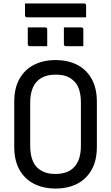

<svg xmlns="http://www.w3.org/2000/svg" viewBox="-20 -1066 640 1106"><path d="M300 -720Q371 -720 424 -693Q477 -666 507.5 -612.5Q538 -559 538 -479V-221Q538 -141 507.5 -87.5Q477 -34 424 -7Q371 20 300 20Q230 20 176.5 -7Q123 -34 92.5 -87.5Q62 -141 62 -221V-479Q62 -559 92.5 -612.5Q123 -666 176.5 -693Q230 -720 300 -720ZM154 -224Q154 -186 163.5 -154Q173 -122 194 -101Q212 -84 237 -74Q262 -64 300 -64Q350 -64 382.5 -83.5Q415 -103 430.5 -139Q446 -175 446 -224V-476Q446 -502 442 -525Q438 -548 429 -567Q420 -586 406 -599Q388 -617 363 -626.5Q338 -636 300 -636Q250 -636 217.5 -616.5Q185 -597 169.5 -561.5Q154 -526 154 -476ZM140 -908Q165 -908 190.5 -908Q216 -908 241 -908Q245 -908 247 -906.5Q249 -905 250.5 -903Q252 -901 252 -897V-800Q227 -800 201.5 -800Q176 -800 151 -800Q148 -800 145.5 -801.5Q143 -803 141.5 -805.5Q140 -808 140 -811ZM348 -908Q373 -908 398.5 -908Q424 -908 449 -908Q453 -908 455 -906.5Q457 -905 458.5 -903Q460 -901 460 -897V-800Q435 -800 409.5 -800Q384 -800 359 -800Q356 -800 353.5 -801.5Q351 -803 349.5 -805.5Q348 -808 348 -811ZM124 -1046H465Q470 -1046 473 -1043Q476 -1040 476 -1035Q476 -1018 476 -1001Q476 -984 476 -966H135Q132 -966 129.5 -967.5Q127 -969 125.5 -971.5Q124 -974 124 -977Q124 -995 124 -1012Q124 -1029 124 -1046Z"/></svg>

Font: Rec Mono Linear
Style: Regular
Weight: 400
Monospace: yes
Version: Version 1.085; ttfautohint (v1.8.4.7-5d5b)